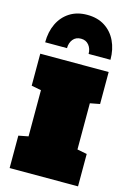

<svg xmlns="http://www.w3.org/2000/svg" viewBox="-143 -1046 763 1115"><g transform="rotate(15 239.0 -488.0)"><path d="M32.2 0V-194.8L90.8 -206.1V-483.9L32.2 -495.1V-687.5H443.4V-495.1L384.8 -483.9V-206.1L443.4 -194.8V0ZM42.5 -758.8Q42.5 -821.8 65.9 -870.8Q89.4 -919.9 133.3 -948Q177.2 -976.1 238.3 -976.1Q300.3 -976.1 344.2 -948Q388.2 -919.9 411.6 -870.8Q435.1 -821.8 435.1 -758.8H303.7Q303.7 -790 286.4 -811.5Q269 -833 238.8 -833Q208 -833 190.9 -811.8Q173.8 -790.5 173.8 -758.8Z"/></g></svg>

Font: Holtwood One SC
Style: Regular
Weight: 400
Designer: Vernon Adams
Foundry: Vernon Adams
Version: Version 1.100; ttfautohint (v1.8.4.7-5d5b)